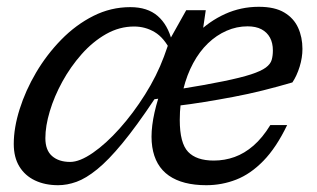

<svg xmlns="http://www.w3.org/2000/svg" viewBox="-20 -535 932 565"><path d="M575.5 -436.5 558.5 -435.5Q595.5 -472.5 642.2 -493.8Q689 -515 741.5 -515Q788.5 -515 816.5 -498.2Q844.5 -481.5 857.2 -453.5Q870 -425.5 870 -391Q870 -365.5 861.8 -338.8Q853.5 -312 840.5 -292.5Q798 -280 754 -269Q710 -258 666.2 -249.8Q622.5 -241.5 580.8 -234.8Q539 -228 500.5 -223.5L503.5 -272Q584.5 -285 636.8 -295.8Q689 -306.5 718.8 -316.2Q748.5 -326 762.2 -336.2Q776 -346.5 779.5 -358.8Q783 -371 783 -386.5Q783 -408.5 774.5 -424.2Q766 -440 749.5 -448.8Q733 -457.5 708.5 -457.5Q676.5 -457.5 646.8 -444.5Q617 -431.5 592 -407.5Q567 -383.5 548.5 -349.2Q530 -315 519.5 -272.8Q509 -230.5 509 -182Q509 -114 533.5 -88.2Q558 -62.5 609 -62.5Q641 -62.5 670.2 -73Q699.5 -83.5 726 -106.5Q752.5 -129.5 775.5 -167H825Q793 -100.5 755.2 -61.8Q717.5 -23 675.2 -6.5Q633 10 587 10Q517.5 10 477 -18.2Q436.5 -46.5 428 -103Q419.5 -159.5 445.5 -244.5L434.5 -243Q381.5 -163.5 340.2 -113.5Q299 -63.5 266 -36.8Q233 -10 205.2 0Q177.5 10 151 10Q112.5 10 83 -4Q53.5 -18 37 -45Q20.5 -72 20.5 -111.5Q20.5 -159 37.8 -213.8Q55 -268.5 86.2 -321.5Q117.5 -374.5 160.2 -418.2Q203 -462 254.5 -488Q306 -514 363.5 -514Q414 -514 444 -488Q474 -462 486 -414L483 -383.5Q463 -424 435.2 -440.5Q407.5 -457 374.5 -457Q331.5 -457 292.2 -434.8Q253 -412.5 220.2 -375.5Q187.5 -338.5 163.5 -294.8Q139.5 -251 126.5 -207.5Q113.5 -164 113.5 -128.5Q113.5 -93 133.2 -75.8Q153 -58.5 186.5 -58.5Q214.5 -58.5 253.2 -85.2Q292 -112 332 -156.8Q372 -201.5 406.8 -256.8Q441.5 -312 462.5 -368.5L481.5 -422L528 -505H585.5Z"/></svg>

Font: Newsreader 7pt
Style: Italic
Weight: 400
Italic angle: -17°
Designer: Hugues Gentile
Foundry: Production Type
Version: Version 1.003